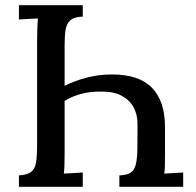

<svg xmlns="http://www.w3.org/2000/svg" viewBox="-20 -720 754 740"><path d="M299 -700V-656Q267 -655 252 -642.5Q237 -630 233 -606.5Q229 -583 229 -545V-389Q266 -408 313 -420.5Q360 -433 412 -433Q516 -433 566 -381.5Q616 -330 616 -229Q616 -166 616 -131Q616 -96 615.5 -79Q615 -62 613 -51Q630 -52 650 -53Q670 -54 686 -55V0H440V-44Q469 -45 483.5 -54.5Q498 -64 503.5 -86.5Q509 -109 509.5 -147Q510 -185 510 -243Q510 -279 494.5 -307Q479 -335 448 -351.5Q417 -368 367 -367Q323 -367 288.5 -357Q254 -347 229 -331V-129Q229 -107 228.5 -86.5Q228 -66 226 -51Q243 -52 263.5 -53Q284 -54 299 -55V0H53V-44Q86 -46 100.5 -58Q115 -70 119 -94Q123 -118 123 -155V-566Q123 -593 124 -614.5Q125 -636 126 -649Q109 -648 89 -647Q69 -646 53 -645V-700Z"/></svg>

Font: Lora Medium
Style: Regular
Weight: 500
Designer: Olga Karpushina, Alexei Vanyashin (Cyrillic)
Foundry: Cyreal
Version: Version 3.004